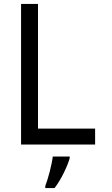

<svg xmlns="http://www.w3.org/2000/svg" viewBox="-20 -734 570 975"><path d="M87 0H463V-81H173V-714H87ZM210 210V221H257C290 179 323 109 334 69V61H248C243 103 224 175 210 210Z"/></svg>

Font: Noto Sans Mono Condensed
Style: Regular
Weight: 400
Width: 3
Designer: Monotype Design Team
Foundry: Monotype Imaging Inc.
Version: Version 2.014